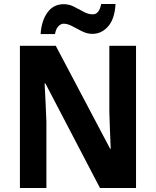

<svg xmlns="http://www.w3.org/2000/svg" viewBox="-20 -944 783 964"><path d="M663 0H482L208 -525H204Q207 -473 209 -425.5Q211 -378 213 -334V0H80V-714H260L533 -197H536Q534 -246 532 -292Q530 -338 529 -381V-714H663ZM184 -773Q188 -839 218 -881Q248 -923 300 -923Q327 -923 351.5 -910.5Q376 -898 399.5 -885Q423 -872 446 -872Q478 -872 488 -924H560Q556 -849 523 -811.5Q490 -774 444 -774Q418 -774 392.5 -786.5Q367 -799 343.5 -812Q320 -825 299 -825Q286 -825 273.5 -812.5Q261 -800 256 -773Z"/></svg>

Font: Noto Sans Ethiopic SemiCondensed
Style: Bold
Weight: 700
Width: 4
Designer: Monotype Design Team
Foundry: Monotype Imaging Inc.
Version: Version 2.102; ttfautohint (v1.8.4.7-5d5b)